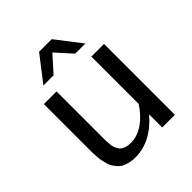

<svg xmlns="http://www.w3.org/2000/svg" viewBox="-207 -873 1015 1015"><g transform="rotate(-45 300.0 -365.5)"><path d="M457 -601.1H380.9L299.8 -690.9L219.2 -601.1H143.1L252.9 -743.2H347.2ZM169.9 -185.1Q169.9 -168.5 170.2 -159.4Q170.4 -150.4 171.9 -135Q173.3 -119.6 176.3 -110.8Q179.2 -102.1 185.3 -90.8Q191.4 -79.6 200.2 -73.7Q209 -67.9 222.4 -63.5Q235.8 -59.1 252.9 -59.1Q305.7 -59.1 350.8 -90.8Q396 -122.6 430.2 -175.8V-529.8H524.9V0H430.2V-97.7Q335.4 12.2 217.8 12.2Q194.8 12.2 175.5 7.3Q156.2 2.4 142.3 -4.4Q128.4 -11.2 117.4 -23.9Q106.4 -36.6 99.6 -47.6Q92.8 -58.6 87.6 -76.4Q82.5 -94.2 80.3 -106.2Q78.1 -118.2 76.9 -138.2Q75.7 -158.2 75.4 -168.5Q75.2 -178.7 75.2 -197.8Q75.2 -198.7 75.2 -199.5Q75.2 -200.2 75.2 -201.2Q75.2 -202.1 75.2 -203.1V-529.8H169.9Z"/></g></svg>

Font: Aurulent Sans Mono
Style: Regular
Weight: 400
Monospace: yes
Version: Version 2007.05.04